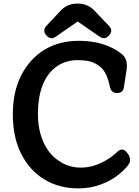

<svg xmlns="http://www.w3.org/2000/svg" viewBox="-20 -1025 769 1063"><path d="M416 18Q306 18 225 -32Q144 -81 97 -174Q51 -265 51 -393Q51 -516 97 -607Q144 -699 225 -749Q308 -799 415 -799Q511 -799 583 -768Q624 -750 653 -727Q673 -711 679 -688Q685 -665 681 -639L666 -543Q662 -510 628 -510Q597 -510 589 -542Q573 -621 539 -652Q516 -672 485 -683Q455 -692 408 -692Q348 -692 298 -660Q247 -626 219 -561Q190 -492 190 -393Q190 -304 222 -235Q253 -168 308 -133Q362 -97 428 -97Q473 -97 518 -114Q562 -131 597 -157Q605 -163 612.5 -169.5Q620 -176 628 -183Q657 -212 681 -182L684 -179Q698 -162 700 -144Q702 -126 688 -109Q679 -97 668 -86.5Q657 -76 645 -65Q600 -27 542 -5Q482 18 416 18ZM410 -906 289 -822Q260 -802 237 -829Q213 -856 237 -882L315 -965Q352 -1005 406 -1005H412Q466 -1005 503 -966L583 -882Q608 -857 584 -829Q560 -802 530 -823Z"/></svg>

Font: MaokenZhuyuanTi
Style: Regular
Weight: 400
Designer: Fontworks Inc & LongZhuTi team: ZERO子、时光羊、荆南、频凡、刘鹏、Little White Dog、帆影Magmeta、奈白不弍、白日月球、ChaoTawei、雨三（排名不分先后）
Version: Version 1.000; 20230222